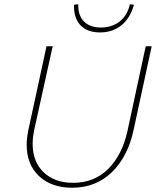

<svg xmlns="http://www.w3.org/2000/svg" viewBox="-20 -875 733 900"><path d="M105 -197Q105 -226 113 -266L198 -658H227L141 -269Q133 -231 133 -202Q133 -116 185 -67Q237 -18 323 -18Q422 -18 487.5 -83.5Q553 -149 578 -263L663 -658H691L606 -265Q579 -140 504 -67.5Q429 5 318 5Q221 5 163 -49.5Q105 -104 105 -197ZM608 -853 589 -855Q576 -801 540 -773.5Q504 -746 453 -746Q401 -746 373 -775Q345 -804 347 -855L327 -853Q325 -791 357 -757Q389 -723 449 -723Q507 -723 548.5 -756Q590 -789 608 -853Z"/></svg>

Font: Ysabeau Extralight
Style: Italic
Weight: 200
Italic angle: -12°
Designer: Christian Thalmann (Catharsis Fonts)
Version: Version 0.003